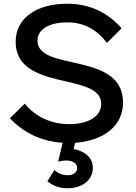

<svg xmlns="http://www.w3.org/2000/svg" viewBox="-20 -751 732 1030"><path d="M340 259C428 259 478 211 478 148C478 98 437 59 375 49L383 15C536 4 640 -75 640 -201C640 -477 181 -364 181 -533C181 -596 247 -631 342 -631C433 -631 502 -589 554 -521L632 -599C563 -679 466 -731 341 -731C180 -731 64 -657 64 -527C64 -257 523 -366 523 -194C523 -127 455 -85 350 -85C254 -85 168 -126 113 -195L33 -117C102 -43 196 7 316 15L292 116C307 112 322 110 334 110C373 110 394 127 394 150C394 174 374 189 343 189C316 189 289 178 272 161L234 221C262 245 299 259 340 259Z"/></svg>

Font: LaHaus Display SemiBold
Style: Regular
Weight: 600
Designer: We are Make, BastardaType, Dalton Maag Ltd
Foundry: BastardaType, Dalton Maag Ltd
Version: Version 3.100;Glyphs 3.3 (3331)